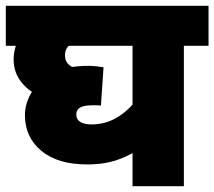

<svg xmlns="http://www.w3.org/2000/svg" viewBox="-20 -642 739 662"><path d="M699 -484H614V0H437V-158L469 -133Q441 -115 413 -102Q385 -89 353 -82Q321 -75 281 -75Q179 -75 122.5 -122Q66 -169 66 -245Q66 -280 83 -313Q100 -346 135 -368L145 -383Q173 -401 209.5 -408Q246 -415 286 -415Q297 -415 311.5 -413.5Q326 -412 337 -410L328 -278Q321 -279 313 -279Q305 -279 297 -279Q279 -279 267 -275.5Q255 -272 249 -265Q243 -258 243 -247Q243 -230 257 -221.5Q271 -213 295 -213Q342 -213 381 -235.5Q420 -258 451 -298L437 -194V-484H0V-622H699ZM245 -284Q183 -284 133.5 -303Q84 -322 55.5 -356.5Q27 -391 27 -437Q27 -478 47.5 -510Q68 -542 109 -561L251 -507Q225 -494 214.5 -481.5Q204 -469 204 -452Q204 -430 219 -417.5Q234 -405 258 -404Z"/></svg>

Font: Noto Sans Devanagari Black
Style: Regular
Weight: 900
Version: Version 2.003